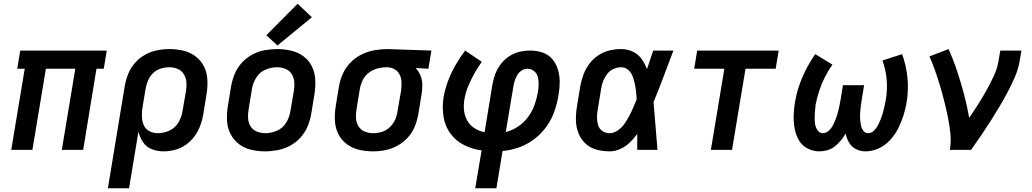

<svg xmlns="http://www.w3.org/2000/svg" viewBox="-20 -800 5512 1025"><path d="M40 0H153L225 -433H382L310 0H424L495 -433H534L550 -530H88L72 -433H112Z M556 205H669L719 -97Q726 -67 743.5 -41Q761 -15 790.5 -3.5Q820 8 853 8Q883 8 914 0Q945 -8 972 -27Q999 -46 1018.5 -72.5Q1038 -99 1049 -129Q1060 -159 1065 -189L1083 -299Q1089 -337 1087 -375Q1085 -413 1069 -445Q1053 -477 1024 -499Q995 -521 959 -529.5Q923 -538 885 -538Q852 -538 819 -531.5Q786 -525 755 -508Q724 -491 700.5 -464Q677 -437 664.5 -405.5Q652 -374 646 -341ZM823 -89Q798 -89 777 -100Q756 -111 747 -133Q738 -155 737.5 -179Q737 -203 741 -228L757 -325Q761 -348 770 -370Q779 -392 797 -409.5Q815 -427 838 -434Q861 -441 883 -441Q907 -441 928 -432.5Q949 -424 961 -404.5Q973 -385 975 -362Q977 -339 973 -315L954 -205Q949 -174 932 -145.5Q915 -117 884.5 -103Q854 -89 823 -89Z M1395 8Q1428 8 1462 1.5Q1496 -5 1527.5 -21.5Q1559 -38 1583.5 -65Q1608 -92 1621.5 -124Q1635 -156 1641 -189L1659 -299Q1665 -337 1663 -375Q1661 -413 1645 -445.5Q1629 -478 1600 -499.5Q1571 -521 1534.5 -529.5Q1498 -538 1460 -538Q1427 -538 1393 -532Q1359 -526 1327.5 -509Q1296 -492 1271.5 -465.5Q1247 -439 1233.5 -406.5Q1220 -374 1214 -341L1196 -231Q1190 -193 1192 -155Q1194 -117 1210.5 -85Q1227 -53 1255.5 -31Q1284 -9 1320.5 -0.5Q1357 8 1395 8ZM1397 -89Q1373 -89 1351.5 -97.5Q1330 -106 1318 -125Q1306 -144 1304.5 -167.5Q1303 -191 1307 -215L1325 -325Q1330 -356 1347.5 -385Q1365 -414 1396 -427.5Q1427 -441 1458 -441Q1482 -441 1503.5 -432.5Q1525 -424 1537 -405Q1549 -386 1551 -362.5Q1553 -339 1549 -315L1530 -205Q1525 -174 1507.5 -145Q1490 -116 1459 -102.5Q1428 -89 1397 -89ZM1461 -557 1645 -708 1569 -780 1402 -612Z M1971 8Q2004 8 2037 1.5Q2070 -5 2101.5 -22Q2133 -39 2157 -65.5Q2181 -92 2194 -124Q2207 -156 2213 -189L2231 -299Q2235 -325 2234.5 -350Q2234 -375 2224.5 -397.5Q2215 -420 2199 -437L2267 -433L2283 -530L2050 -538H2049Q2015 -538 1980 -532Q1945 -526 1912 -510Q1879 -494 1852.5 -467.5Q1826 -441 1811 -408Q1796 -375 1790 -341L1772 -231Q1766 -193 1768 -155Q1770 -117 1786 -85Q1802 -53 1831 -31Q1860 -9 1896.5 -0.5Q1933 8 1971 8ZM1973 -89Q1949 -89 1927.5 -97.5Q1906 -106 1894 -125.5Q1882 -145 1880.5 -168Q1879 -191 1883 -215L1901 -325Q1905 -349 1916.5 -372.5Q1928 -396 1949.5 -412Q1971 -428 1995.5 -434.5Q2020 -441 2044 -441Q2067 -441 2085.5 -431Q2104 -421 2113.5 -401.5Q2123 -382 2123.5 -359.5Q2124 -337 2121 -315L2102 -205Q2099 -182 2089 -160Q2079 -138 2060.5 -120.5Q2042 -103 2018.5 -96Q1995 -89 1973 -89Z M2517 205H2630L2663 6Q2708 2 2751.5 -13.5Q2795 -29 2833 -58Q2871 -87 2898.5 -126Q2926 -165 2940.5 -208Q2955 -251 2962 -295Q2968 -329 2968 -363Q2968 -397 2958.5 -428.5Q2949 -460 2928.5 -484.5Q2908 -509 2876.5 -519.5Q2845 -530 2811 -530Q2782 -530 2753.5 -523.5Q2725 -517 2699 -500Q2673 -483 2654 -458.5Q2635 -434 2624.5 -406Q2614 -378 2609 -350L2567 -94Q2538 -100 2514 -115Q2490 -130 2475.5 -154.5Q2461 -179 2457.5 -208.5Q2454 -238 2459 -268Q2465 -304 2479 -338.5Q2493 -373 2511.5 -406Q2530 -439 2552 -470L2463 -530Q2435 -493 2411.5 -452Q2388 -411 2372 -368Q2356 -325 2348 -281Q2340 -230 2347.5 -179Q2355 -128 2383.5 -88.5Q2412 -49 2456 -26.5Q2500 -4 2551 3ZM2680 -95 2720 -334Q2722 -350 2727 -366Q2732 -382 2740.5 -397.5Q2749 -413 2764 -423Q2779 -433 2795 -433Q2815 -433 2830.5 -421Q2846 -409 2851 -390Q2856 -371 2855.5 -350.5Q2855 -330 2852 -310Q2846 -275 2834 -241Q2822 -207 2800 -176.5Q2778 -146 2746.5 -125Q2715 -104 2680 -95Z M3234 8Q3263 8 3291 -4.5Q3319 -17 3341.5 -38.5Q3364 -60 3382 -85Q3382 -43 3382 0H3490Q3484 -64 3479.5 -127.5Q3475 -191 3469 -255Q3497 -323 3523 -392Q3549 -461 3575 -530H3467Q3451 -480 3434 -431Q3423 -460 3405 -485.5Q3387 -511 3358 -524.5Q3329 -538 3295 -538Q3264 -538 3233 -530.5Q3202 -523 3174 -504.5Q3146 -486 3126 -459Q3106 -432 3095 -402Q3084 -372 3078 -341L3060 -231Q3054 -195 3054.5 -159Q3055 -123 3067.5 -90.5Q3080 -58 3104.5 -34.5Q3129 -11 3163.5 -1.5Q3198 8 3234 8ZM3234 -89Q3213 -89 3196 -100.5Q3179 -112 3173 -132Q3167 -152 3167 -173Q3167 -194 3171 -215L3189 -325Q3192 -346 3199.5 -366Q3207 -386 3220.5 -404Q3234 -422 3254.5 -431.5Q3275 -441 3295 -441Q3317 -441 3333 -427.5Q3349 -414 3356.5 -394.5Q3364 -375 3368.5 -354.5Q3373 -334 3375.5 -313Q3378 -292 3379 -270Q3370 -248 3360.5 -225.5Q3351 -203 3339.5 -181.5Q3328 -160 3314 -139.5Q3300 -119 3278.5 -104Q3257 -89 3234 -89Z M3775 0H3888L3960 -433H4121L4137 -530H3702L3686 -433H3847Z M4354 8Q4375 8 4396.5 2Q4418 -4 4436 -18Q4454 -32 4468.5 -49.5Q4483 -67 4494 -87Q4500 -61 4513 -38.5Q4526 -16 4549.5 -4Q4573 8 4601 8Q4637 8 4671.5 -8Q4706 -24 4732 -52.5Q4758 -81 4775 -114.5Q4792 -148 4803 -183Q4814 -218 4820 -253Q4831 -320 4824.5 -385Q4818 -450 4796 -511L4691 -477Q4709 -428 4713.5 -375Q4718 -322 4709 -267Q4706 -250 4702 -233Q4698 -216 4693.5 -199Q4689 -182 4682.5 -165.5Q4676 -149 4668 -133Q4660 -117 4646 -103Q4632 -89 4615 -89Q4598 -89 4588.5 -102.5Q4579 -116 4576 -132Q4573 -148 4572 -164.5Q4571 -181 4572 -198Q4573 -215 4575 -231.5Q4577 -248 4580 -265L4593 -345H4480L4467 -265Q4464 -248 4460.5 -231Q4457 -214 4452.5 -197.5Q4448 -181 4441.5 -164.5Q4435 -148 4427 -132Q4419 -116 4404.5 -102.5Q4390 -89 4373 -89Q4356 -89 4345.5 -103.5Q4335 -118 4332 -134.5Q4329 -151 4329 -168.5Q4329 -186 4330.5 -204Q4332 -222 4334 -240Q4341 -277 4353 -314Q4365 -351 4383 -387Q4401 -423 4424 -455L4332 -511Q4291 -452 4263 -386.5Q4235 -321 4224 -254Q4218 -219 4217 -184Q4216 -149 4222 -115.5Q4228 -82 4244 -53Q4260 -24 4290 -8Q4320 8 4354 8Z M5051 0H5164Q5191 -38 5217 -76Q5243 -114 5267.5 -152.5Q5292 -191 5315.5 -230.5Q5339 -270 5360.5 -310.5Q5382 -351 5399.5 -392.5Q5417 -434 5424 -477L5433 -530H5320L5311 -477Q5305 -436 5286.5 -396.5Q5268 -357 5247 -319Q5226 -281 5202.5 -244Q5179 -207 5154 -171Q5143 -235 5126.5 -297Q5110 -359 5090 -419.5Q5070 -480 5044 -538L4942 -499Q4959 -460 4973 -420Q4987 -380 4999 -339.5Q5011 -299 5021.5 -257.5Q5032 -216 5040.5 -174Q5049 -132 5053.5 -88.5Q5058 -45 5051 0Z"/></svg>

Font: Iosevka Sparkle SmBdObl
Style: Regular
Weight: 600
Italic angle: -9°
Designer: Belleve Invis
Foundry: Belleve Invis
Version: Version 4.5.0; ttfautohint (v1.8.3)